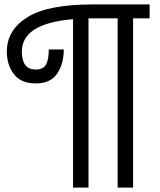

<svg xmlns="http://www.w3.org/2000/svg" viewBox="-20 -630 726 870"><path d="M513 -547H381V220H311V-543Q79 -524 79 -396Q79 -315 142 -315Q176 -315 188.5 -337.5Q201 -360 201 -406H269Q269 -341 239 -296.5Q209 -252 142 -252Q75 -252 43 -294Q11 -336 11 -396Q11 -494 104 -552Q197 -610 400 -610H658V-547H583V220H513Z"/></svg>

Font: Cherry Swash
Style: Regular
Weight: 400
Designer: Kasatkina Nataliya
Foundry: Nataliya Kasatkina
Version: Version 1.001